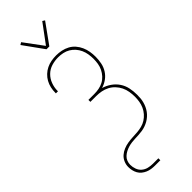

<svg xmlns="http://www.w3.org/2000/svg" viewBox="-372 -996 1244 1244"><g transform="rotate(-45 250.0 -374.5)"><path d="M200 215Q184 215 167.5 212.5Q151 210 136 203.5Q121 197 108 186.5Q95 176 87 161.5Q79 147 75.5 131Q72 115 72 99Q72 77 81 56.5Q90 36 106 22Q122 8 142.5 -0.5Q163 -9 184.5 -12.5Q206 -16 227.5 -17Q249 -18 270.5 -19.5Q292 -21 313.5 -26.5Q335 -32 353 -43.5Q371 -55 385.5 -71.5Q400 -88 409 -108Q418 -128 421.5 -149.5Q425 -171 425 -192Q425 -216 421 -240Q417 -264 406.5 -285.5Q396 -307 379.5 -324.5Q363 -342 342 -353Q321 -364 297.5 -368.5Q274 -373 250 -373H197V-391H250Q272 -391 293.5 -395Q315 -399 334 -409Q353 -419 368 -435.5Q383 -452 392.5 -471.5Q402 -491 405.5 -512.5Q409 -534 409 -556Q409 -577 405.5 -599Q402 -621 393 -641Q384 -661 369.5 -677.5Q355 -694 336.5 -705Q318 -716 296.5 -720.5Q275 -725 253 -725Q222 -725 192.5 -716Q163 -707 141 -685.5Q119 -664 108 -634.5Q97 -605 97 -575V-570H78V-575Q78 -598 83 -620.5Q88 -643 99 -663Q110 -683 127 -699Q144 -715 164.5 -725Q185 -735 207.5 -739Q230 -743 253 -743Q277 -743 301 -738Q325 -733 346.5 -721.5Q368 -710 384 -691.5Q400 -673 410 -650.5Q420 -628 424 -604Q428 -580 428 -556Q428 -528 422.5 -500Q417 -472 402 -448Q387 -424 364 -407.5Q341 -391 314 -383Q344 -374 370 -356Q396 -338 413.5 -312Q431 -286 437.5 -255Q444 -224 444 -192Q444 -169 442.5 -156Q441 -143 437 -127.5Q433 -112 426 -97Q419 -82 409.5 -69Q400 -56 387.5 -45Q375 -34 361 -26Q347 -18 331.5 -12.5Q316 -7 300 -4.5Q284 -2 268 -1Q252 0 235.5 0.5Q219 1 203 3Q187 5 171.5 9.5Q156 14 141.5 21.5Q127 29 115 40Q103 51 97 66.5Q91 82 91 98Q91 119 98.5 139.5Q106 160 122 173.5Q138 187 158.5 192Q179 197 200 197H250V215ZM237 -815 137 -954 153 -964 250 -833 347 -964 363 -954 263 -815Z"/></g></svg>

Font: Iosevka Term Curly Thin
Style: Regular
Weight: 100
Designer: Belleve Invis
Foundry: Belleve Invis
Version: Version 32.3.0